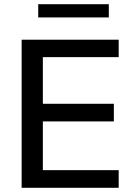

<svg xmlns="http://www.w3.org/2000/svg" viewBox="-20 -894 631 914"><path d="M83 0V-705H545V-622H184V-400H522V-316H184V-84H545V0ZM162 -811V-874H498V-811Z"/></svg>

Font: Mulish SemiBold
Style: Regular
Weight: 600
Designer: Vernon Adams
Foundry: Vernon Adams
Version: Version 3.603; ttfautohint (v1.8.3)